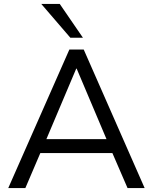

<svg xmlns="http://www.w3.org/2000/svg" viewBox="-20 -957 778 977"><path d="M22 0 333 -705H406L716 0H629L542 -201L583 -178H154L195 -201L109 0ZM368 -608 208 -230 184 -249H554L530 -230L370 -608ZM338 -765 190 -937H284L402 -765Z"/></svg>

Font: Nunito Sans 12pt ExtraLight 11pt
Style: Regular
Weight: 400
Version: Version 3.101;gftools[0.9.27]